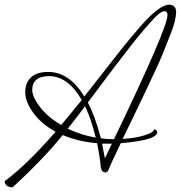

<svg xmlns="http://www.w3.org/2000/svg" viewBox="-95 -734 774 822"><path d="M-41 68Q-64 68 -72 53Q-75 48 -75 45Q-75 42 -73 40Q18 -27 143 -170Q81 -204 47 -251.5Q13 -299 13 -339.5Q13 -380 38 -403Q63 -426 111 -426Q202 -426 266 -321Q294 -356 355.5 -435Q417 -514 445 -548.5Q473 -583 514 -630Q590 -714 629 -714Q659 -713 659 -682Q659 -649 636.5 -591.5Q614 -534 600.5 -500.5Q587 -467 560.5 -411.5Q534 -356 519 -323.5Q504 -291 473 -227.5Q442 -164 430 -139Q507 -144 552 -166Q560 -170 562 -175Q564 -180 567.5 -180Q571 -180 574.5 -176Q578 -172 578 -168Q578 -134 422 -121Q383 -40 368 -4Q364 4 356 4Q335 4 335 -36Q331 -67 321 -121Q242 -127 173 -156V-155Q130 -102 76.5 -46.5Q23 9 -9 38ZM393 -138Q622 -614 622 -669Q622 -686 610 -686Q592 -686 559.5 -650Q527 -614 507 -590Q487 -566 454 -523.5Q421 -481 399.5 -453Q378 -425 339 -372.5Q300 -320 281 -295Q312 -237 337 -142Q361 -138 393 -138ZM255 -306Q196 -408 115 -408Q79 -408 61 -393Q43 -378 43 -348.5Q43 -319 76.5 -275.5Q110 -232 167 -199Q197 -234 255 -306ZM269 -279Q237 -236 195 -183Q254 -155 315 -145Q294 -229 269 -279ZM384 -119H342L354 -56Q366 -80 384 -119Z"/></svg>

Font: Mr De Haviland
Style: Regular
Weight: 400
Designer: Alejandro Paul
Foundry: Alejandro Paul
Version: Version 1.000